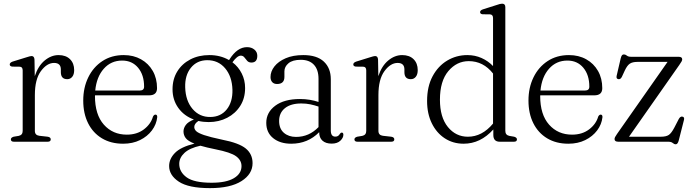

<svg xmlns="http://www.w3.org/2000/svg" viewBox="-20 -750 3662 1016"><path d="M162.5 -434.5 164 -347Q182 -401.5 216.5 -430Q251 -458.5 290 -458.5Q328.5 -458.5 350.5 -436.8Q372.5 -415 372.5 -379Q372.5 -356 362.2 -343.5Q352 -331 336 -331Q302 -331 302 -368V-382.5Q302 -417 266 -417Q228.5 -417 196.5 -373.8Q164.5 -330.5 164.5 -247V-57.5Q164.5 -34.5 188 -31.5L232.5 -26.5Q248.5 -24 248.5 -12.5Q248.5 0 232 0H54Q37.5 0 37.5 -12.5Q37.5 -22 52 -26.5L79 -31Q100 -35.5 100 -57V-377.5Q100 -396 85 -397L44.5 -397.5Q31.5 -399.5 31.5 -409Q31.5 -418.5 46.5 -424L119 -446.5Q140.5 -453.5 147 -453.5Q161.5 -453.5 162.5 -434.5Z M811 -283.5Q811 -245.5 769 -245.5H483Q482.5 -244 482.5 -242Q482.5 -143.5 529.5 -90.5Q576.5 -37.5 651 -37.5Q704.5 -37.5 741.2 -65.2Q778 -93 789.5 -133Q795 -143.5 802.5 -143.5Q812.5 -143.5 812 -130Q808 -92 784 -60Q760 -28 721 -8.8Q682 10.5 631.5 10.5Q567 10.5 519.5 -18Q472 -46.5 446.2 -98Q420.5 -149.5 420.5 -218Q420.5 -286 447 -340.5Q473.5 -395 521.8 -426.8Q570 -458.5 635 -458.5Q686.5 -458.5 726.2 -436.2Q766 -414 788.5 -374.5Q811 -335 811 -283.5ZM626.5 -429.5Q567.5 -429.5 529.2 -386.2Q491 -343 484 -271H720Q742.5 -271 742.5 -291.5Q742.5 -353.5 710.8 -391.5Q679 -429.5 626.5 -429.5Z M1155 -11Q1245 6.5 1280.8 36Q1316.5 65.5 1316.5 113.5Q1316.5 171 1258 208.2Q1199.5 245.5 1091 245.5Q978 245.5 926.5 211.5Q875 177.5 875 128.5Q875 90.5 906 59Q937 27.5 1009 10Q974.5 -3.5 962.8 -19.2Q951 -35 951 -54.5Q951 -72 963.2 -88.8Q975.5 -105.5 1006 -117.5Q954 -136.5 923.5 -179Q893 -221.5 893 -277.5Q893 -331 918 -371.8Q943 -412.5 987 -435.5Q1031 -458.5 1088 -458.5Q1146.5 -458.5 1192 -432L1195 -436.5Q1235.5 -500.5 1287 -500.5Q1310.5 -500.5 1326 -487.8Q1341.5 -475 1341.5 -455Q1341.5 -419 1310.5 -419Q1296 -419 1288 -428.2Q1280 -437.5 1273 -446.5Q1266 -455.5 1254 -455.5Q1235.5 -455.5 1210 -420.5Q1241.5 -396.5 1259.2 -361.2Q1277 -326 1277 -284Q1277 -230.5 1251.5 -190Q1226 -149.5 1182.2 -126.8Q1138.5 -104 1084 -104Q1055.5 -104 1030 -110Q1008 -95.5 1008 -78Q1008 -66 1018.2 -56Q1028.5 -46 1060 -35.2Q1091.5 -24.5 1155 -11ZM1076 -431.5Q1022 -431 990 -391.2Q958 -351.5 960 -288Q962 -217 999 -173.5Q1036 -130 1093.5 -131Q1148 -131.5 1179.8 -171Q1211.5 -210.5 1210 -275Q1208 -345.5 1171.2 -388.8Q1134.5 -432 1076 -431.5ZM928.5 117Q928.5 160 967.8 188.5Q1007 217 1100 217Q1177 217 1217.5 193Q1258 169 1258 129Q1258 98 1229.5 77Q1201 56 1120 40Q1072.5 30.5 1040.5 21Q983.5 33.5 956 59.2Q928.5 85 928.5 117Z M1389 -100Q1389 -155 1436.5 -190.5Q1484 -226 1567.5 -226Q1595 -226 1619.8 -221.8Q1644.5 -217.5 1665.5 -210.5V-332.5Q1665.5 -381.5 1641 -407.5Q1616.5 -433.5 1572 -433.5Q1528 -433.5 1506.5 -415.2Q1485 -397 1485 -372.5V-343Q1485 -305.5 1446 -305.5Q1429.5 -305.5 1420.5 -315.5Q1411.5 -325.5 1411.5 -342.5Q1411.5 -372 1432.2 -398.5Q1453 -425 1491.8 -441.8Q1530.5 -458.5 1585 -458.5Q1657 -458.5 1693.8 -424Q1730.5 -389.5 1730.5 -330.5V-59.5Q1730.5 -27 1754.5 -27Q1764 -27 1769.5 -31.2Q1775 -35.5 1778.5 -41.5Q1783.5 -48.5 1788 -48.5Q1797 -48.5 1797 -37Q1797 -20.5 1780.8 -5.2Q1764.5 10 1735 10Q1704 10 1686.5 -5.5Q1669 -21 1669 -50.5Q1609 10.5 1521 10.5Q1462 10.5 1425.5 -19Q1389 -48.5 1389 -100ZM1457 -110Q1457 -69 1482.2 -47.2Q1507.5 -25.5 1546.5 -25.5Q1615.5 -25.5 1665.5 -77.5V-186Q1645 -193 1622.5 -197.8Q1600 -202.5 1574.5 -202.5Q1519 -202.5 1488 -177.8Q1457 -153 1457 -110Z M1980.5 -434.5 1982 -347Q2000 -401.5 2034.5 -430Q2069 -458.5 2108 -458.5Q2146.5 -458.5 2168.5 -436.8Q2190.5 -415 2190.5 -379Q2190.5 -356 2180.2 -343.5Q2170 -331 2154 -331Q2120 -331 2120 -368V-382.5Q2120 -417 2084 -417Q2046.5 -417 2014.5 -373.8Q1982.5 -330.5 1982.5 -247V-57.5Q1982.5 -34.5 2006 -31.5L2050.5 -26.5Q2066.5 -24 2066.5 -12.5Q2066.5 0 2050 0H1872Q1855.5 0 1855.5 -12.5Q1855.5 -22 1870 -26.5L1897 -31Q1918 -35.5 1918 -57V-377.5Q1918 -396 1903 -397L1862.5 -397.5Q1849.5 -399.5 1849.5 -409Q1849.5 -418.5 1864.5 -424L1937 -446.5Q1958.5 -453.5 1965 -453.5Q1979.5 -453.5 1980.5 -434.5Z M2240 -215.5Q2240 -292 2269 -346.2Q2298 -400.5 2346.5 -429.5Q2395 -458.5 2453 -458.5Q2493.5 -458.5 2528.2 -443Q2563 -427.5 2589 -400.5V-654.5Q2589 -672.5 2573.5 -674L2533.5 -674.5Q2520.5 -676 2520.5 -686Q2520.5 -695.5 2535.5 -700.5L2608 -723.5Q2618 -727 2624.8 -728.8Q2631.5 -730.5 2637 -730.5Q2654 -730.5 2654 -712.5V-57.5Q2654 -35.5 2675 -31L2701 -26.5Q2715.5 -22 2715.5 -12.5Q2715.5 0 2699.5 0H2624.5Q2590.5 0 2590.5 -36V-65Q2522.5 10.5 2433.5 10.5Q2377.5 10.5 2333.8 -18Q2290 -46.5 2265 -97.5Q2240 -148.5 2240 -215.5ZM2308 -222.5Q2308 -129.5 2350 -78Q2392 -26.5 2456 -26.5Q2531 -26.5 2589 -96V-361Q2537.5 -426.5 2460.5 -426.5Q2397 -426.5 2352.5 -373.8Q2308 -321 2308 -222.5Z M3167 -283.5Q3167 -245.5 3125 -245.5H2839Q2838.5 -244 2838.5 -242Q2838.5 -143.5 2885.5 -90.5Q2932.5 -37.5 3007 -37.5Q3060.5 -37.5 3097.2 -65.2Q3134 -93 3145.5 -133Q3151 -143.5 3158.5 -143.5Q3168.5 -143.5 3168 -130Q3164 -92 3140 -60Q3116 -28 3077 -8.8Q3038 10.5 2987.5 10.5Q2923 10.5 2875.5 -18Q2828 -46.5 2802.2 -98Q2776.5 -149.5 2776.5 -218Q2776.5 -286 2803 -340.5Q2829.5 -395 2877.8 -426.8Q2926 -458.5 2991 -458.5Q3042.5 -458.5 3082.2 -436.2Q3122 -414 3144.5 -374.5Q3167 -335 3167 -283.5ZM2982.5 -429.5Q2923.5 -429.5 2885.2 -386.2Q2847 -343 2840 -271H3076Q3098.5 -271 3098.5 -291.5Q3098.5 -353.5 3066.8 -391.5Q3035 -429.5 2982.5 -429.5Z M3574.5 -406 3308.5 -26.5H3477Q3505 -26.5 3519 -36Q3533 -45.5 3548.5 -75L3572 -120.5Q3580 -134.5 3590 -133Q3603 -131.5 3599.5 -116L3572 -8Q3566.5 13.5 3556 13.5Q3547.5 13.5 3540 6.8Q3532.5 0 3516 0H3252Q3232 0 3232 -14Q3232 -19 3234.8 -24.8Q3237.5 -30.5 3245 -41L3512.5 -422.5H3353Q3327 -422.5 3313 -413.2Q3299 -404 3286.5 -377.5L3271 -344Q3264 -329.5 3253 -331Q3239.5 -332.5 3243 -348.5L3264.5 -441Q3267.5 -453 3271.2 -457.5Q3275 -462 3281.5 -462Q3289.5 -462 3297 -455.8Q3304.5 -449.5 3320 -449.5H3571Q3590 -449.5 3590 -436Q3590 -431.5 3586.8 -425Q3583.5 -418.5 3574.5 -406Z"/></svg>

Font: Fraunces 72pt S050 Light
Style: Regular
Weight: 300
Version: Version 1.000; ttfautohint (v1.8.3)